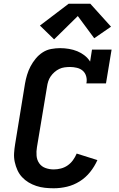

<svg xmlns="http://www.w3.org/2000/svg" viewBox="-20 -1001 640 1029"><path d="M268 8Q244 8 220.5 5.5Q197 3 174.5 -4.5Q152 -12 133 -23.5Q114 -35 98.5 -51.5Q83 -68 73.5 -89Q64 -110 59 -133Q54 -156 55.5 -180Q57 -204 61 -228L114 -553Q118 -576 125 -599.5Q132 -623 143.5 -645Q155 -667 171.5 -687Q188 -707 209 -720.5Q230 -734 254.5 -738.5Q279 -743 302 -743Q326 -743 349.5 -739Q373 -735 394 -726.5Q415 -718 433 -704Q451 -690 463 -671L473 -735H578L548 -554H443Q447 -573 442 -591.5Q437 -610 424 -621.5Q411 -633 392.5 -637.5Q374 -642 355 -642Q341 -642 326 -640Q311 -638 297.5 -631.5Q284 -625 272 -614.5Q260 -604 251.5 -591.5Q243 -579 238.5 -565Q234 -551 232 -536L178 -212Q174 -189 176 -166Q178 -143 190.5 -125.5Q203 -108 224 -100.5Q245 -93 268 -93Q287 -93 306.5 -98Q326 -103 342.5 -114.5Q359 -126 371 -142.5Q383 -159 391 -178L502 -143Q487 -109 463 -79Q439 -49 407 -29Q375 -9 339.5 -0.5Q304 8 268 8ZM270 -790 194 -864 348 -981H464L575 -858L485 -796L397 -915Z"/></svg>

Font: Iosevka Slab Extended
Style: Bold Italic
Weight: 700
Width: 7
Italic angle: -9°
Monospace: yes
Designer: Belleve Invis
Foundry: Belleve Invis
Version: Version 11.1.0; ttfautohint (v1.8.3)